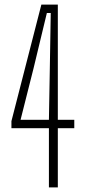

<svg xmlns="http://www.w3.org/2000/svg" viewBox="-20 -820 378 840"><path d="M194 0V-259H30V-290L161 -800H233V-296H305V-259H233V0ZM70 -296H194L198 -522L202 -763H185L127 -522Z"/></svg>

Font: Big Shoulders Text Thin Thin
Style: Regular
Weight: 250
Version: Version 2.002